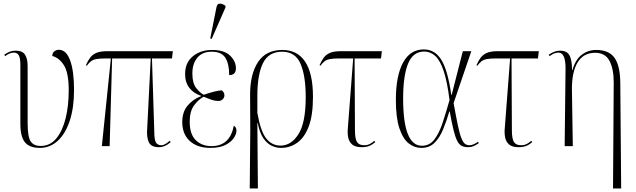

<svg xmlns="http://www.w3.org/2000/svg" viewBox="-20 -825 3591 1084"><path d="M205 10Q147 10 121 -21.5Q95 -53 95 -127V-459Q95 -496 86.5 -512Q78 -528 58 -528Q35 -528 9 -508L4 -516Q19 -527 34.5 -533Q50 -539 68 -539Q107 -539 121.5 -516Q136 -493 136 -453V-130Q136 -53 153 -27Q170 -1 210 -1Q263 -1 298 -43.5Q333 -86 350.5 -157Q368 -228 368 -315Q368 -414 341 -456.5Q314 -499 275 -509Q276 -528 288 -536Q300 -544 312 -544Q354 -544 376 -484Q398 -424 398 -317Q398 -216 373.5 -142.5Q349 -69 305.5 -29.5Q262 10 205 10Z M555 0 606 -495H575Q543 -495 524 -491.5Q505 -488 493.5 -479Q482 -470 470 -454L465 -457Q476 -482 489 -499.5Q502 -517 524 -526.5Q546 -536 586 -536H956L951 -495H838L851 -84Q851 -36 860.5 -20.5Q870 -5 891 -5Q902 -5 914.5 -12.5Q927 -20 938 -30L944 -23Q912 6 877 6Q832 6 819.5 -23.5Q807 -53 811 -98L831 -495H613L599 0Z M1168 10Q1094 10 1051.5 -29Q1009 -68 1009 -136Q1009 -192 1038.5 -228Q1068 -264 1115 -282V-284Q1073 -298 1049 -329Q1025 -360 1025 -407Q1025 -471 1068.5 -507Q1112 -543 1177 -543Q1246 -543 1279 -511Q1312 -479 1312 -440Q1312 -401 1274 -401Q1274 -464 1252.5 -498.5Q1231 -533 1175 -533Q1122 -533 1094 -499Q1066 -465 1066 -410Q1066 -355 1088 -327.5Q1110 -300 1130 -290Q1163 -301 1188 -307.5Q1213 -314 1232 -315Q1237 -311 1242 -304.5Q1247 -298 1247 -287Q1247 -274 1237.5 -264.5Q1228 -255 1212 -255Q1195 -255 1178 -260.5Q1161 -266 1130 -279Q1101 -264 1076 -230.5Q1051 -197 1051 -138Q1051 -67 1085.5 -33.5Q1120 0 1174 0Q1278 0 1300 -115Q1315 -108 1315 -86Q1315 -69 1300.5 -46.5Q1286 -24 1253.5 -7Q1221 10 1168 10ZM1175 -605 1167 -608 1202 -783Q1206 -805 1221.5 -804.5Q1237 -804 1253 -792V-783Z M1390 239 1393 -86 1392 -291Q1392 -407 1437 -475Q1482 -543 1574 -543Q1659 -543 1703 -476.5Q1747 -410 1747 -278Q1747 -174 1723 -111Q1699 -48 1658 -19Q1617 10 1566 10Q1540 10 1514 -2Q1488 -14 1467 -44.5Q1446 -75 1435 -131H1433L1436 239ZM1564 -3Q1624 -3 1665 -67.5Q1706 -132 1706 -276Q1706 -398 1676.5 -465.5Q1647 -533 1573 -533Q1496 -533 1464.5 -468Q1433 -403 1433 -286V-188Q1451 -84 1483 -43.5Q1515 -3 1564 -3Z M2022 6Q1986 6 1968.5 -9Q1951 -24 1946 -48.5Q1941 -73 1944 -103L1974 -495H1894Q1862 -495 1843 -491.5Q1824 -488 1812.5 -479Q1801 -470 1789 -454L1784 -457Q1795 -482 1808 -499.5Q1821 -517 1843 -526.5Q1865 -536 1905 -536H2136L2131 -495H1982L1984 -90Q1984 -42 1995.5 -23.5Q2007 -5 2036 -5Q2055 -5 2069.5 -13Q2084 -21 2093 -30L2099 -23Q2082 -8 2064.5 -1Q2047 6 2022 6Z M2359 10Q2320 10 2287.5 -15.5Q2255 -41 2235 -100.5Q2215 -160 2215 -261Q2215 -397 2255.5 -471.5Q2296 -546 2373 -546Q2435 -546 2471.5 -487.5Q2508 -429 2528 -289H2530L2593 -536H2641L2541 -243Q2555 -165 2565 -117.5Q2575 -70 2584.5 -46Q2594 -22 2604.5 -13.5Q2615 -5 2631 -5Q2643 -5 2656.5 -11.5Q2670 -18 2679 -25L2683 -17Q2671 -8 2656 -1Q2641 6 2622 6Q2602 6 2587.5 -1Q2573 -8 2562 -28.5Q2551 -49 2541 -89Q2531 -129 2519 -196H2517Q2501 -141 2481.5 -94Q2462 -47 2433 -18.5Q2404 10 2359 10ZM2362 -2Q2405 -2 2432 -37Q2459 -72 2478.5 -130.5Q2498 -189 2518 -260Q2505 -364 2485 -424Q2465 -484 2437.5 -509Q2410 -534 2375 -534Q2312 -534 2284 -466Q2256 -398 2256 -268Q2256 -2 2362 -2Z M2908 6Q2872 6 2854.5 -9Q2837 -24 2832 -48.5Q2827 -73 2830 -103L2860 -495H2780Q2748 -495 2729 -491.5Q2710 -488 2698.5 -479Q2687 -470 2675 -454L2670 -457Q2681 -482 2694 -499.5Q2707 -517 2729 -526.5Q2751 -536 2791 -536H3022L3017 -495H2868L2870 -90Q2870 -42 2881.5 -23.5Q2893 -5 2922 -5Q2941 -5 2955.5 -13Q2970 -21 2979 -30L2985 -23Q2968 -8 2950.5 -1Q2933 6 2908 6Z M3441 239 3445 -359Q3445 -436 3421 -481.5Q3397 -527 3340 -527Q3274 -527 3241 -472.5Q3208 -418 3209 -318L3214 0H3168L3173 -443Q3172 -528 3133 -528Q3125 -528 3112.5 -524.5Q3100 -521 3083 -508L3078 -516Q3094 -527 3109.5 -533Q3125 -539 3143 -539Q3179 -539 3194 -514.5Q3209 -490 3210 -429H3212Q3228 -488 3264 -515.5Q3300 -543 3346 -543Q3418 -543 3449.5 -498.5Q3481 -454 3482 -359L3487 239Z"/></svg>

Font: Noto Serif Display Condensed ExtraLight
Style: Regular
Weight: 200
Width: 3
Designer: Monotype Design Team
Foundry: Monotype Imaging Inc.
Version: Version 2.009